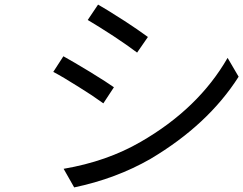

<svg xmlns="http://www.w3.org/2000/svg" viewBox="-20 -788 1059 836"><path d="M522 -697Q579 -660 624 -627L577 -559Q536 -590 474 -631Q408 -674 362 -701L407 -768Q436 -752 522 -697ZM592 -170Q844 -315 971 -536L1019 -454Q886 -245 635 -96Q485 -10 303 28L257 -53Q445 -85 592 -170ZM372 -475Q450 -427 476 -408L430 -338Q382 -373 325 -408Q254 -453 212 -475L256 -543Q296 -521 372 -475Z"/></svg>

Font: Source Han Sans Regular
Style: Regular
Weight: 400
Designer: Ryoko NISHIZUKA  (kana & ideographs); Paul D. Hunt (Latin, Greek & Cyrillic); Wenlong ZHANG  (bopomofo); Sandoll Communi
Foundry: Adobe Systems Incorporated
Version: Version 1.00 January 18, 2024, initial release